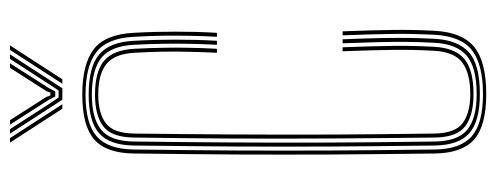

<svg xmlns="http://www.w3.org/2000/svg" viewBox="-325 -664 995 385"><g transform="rotate(-90 172.5 -471.5)"><path d="M176.2 6Q113.2 6 85.6 -18Q58 -42 57.2 -97Q55.8 -208.5 55.2 -304Q54.8 -399.5 55.2 -494.8Q55.8 -590 57.2 -701Q58 -756.2 85.4 -780.1Q112.8 -804 175.2 -804Q236.2 -804 266.2 -781.1Q296.2 -758.2 299.2 -701Q300.5 -677.8 301 -657.1Q301.5 -636.5 301.5 -617Q301.5 -597.5 301 -577.2Q300.5 -557 299.2 -534H291.2Q292.8 -561 293.2 -587.6Q293.8 -614.2 293.4 -642.1Q293 -670 291.2 -700.5Q288.5 -754.5 260.2 -776Q232 -797.5 175.2 -797.5Q117.2 -797.5 91.6 -775.1Q66 -752.8 65.2 -701Q63.8 -590 63.2 -494.8Q62.8 -399.5 63.2 -304Q63.8 -208.5 65.2 -97Q66 -45.2 91.9 -22.9Q117.8 -0.5 176.2 -0.5Q235 -0.5 263.6 -22.1Q292.2 -43.8 295.2 -97Q297.5 -139.8 297 -180.1Q296.5 -220.5 294.2 -282H302.2Q304.5 -220.5 305 -180.1Q305.5 -139.8 303.2 -97Q300.2 -42 270.8 -18Q241.2 6 176.2 6ZM176.2 -6.8Q122 -6.8 98 -27.8Q74 -48.8 73.2 -97Q71.8 -208.5 71.2 -304Q70.8 -399.5 71.2 -494.8Q71.8 -590 73.2 -701Q74 -749.5 97.9 -770.4Q121.8 -791.2 175.2 -791.2Q231.2 -791.2 256.1 -769.9Q281 -748.5 283.2 -700Q284.5 -676.8 285 -656.5Q285.5 -636.2 285.5 -617Q285.5 -597.8 285 -577.5Q284.5 -557.2 283.2 -534H275.2Q276.8 -565.5 277.2 -591.5Q277.8 -617.5 277.2 -643.2Q276.8 -669 275.2 -700Q273 -745.5 249.8 -765.1Q226.5 -784.8 175.2 -784.8Q127.8 -784.8 104.9 -766.2Q82 -747.8 81.2 -701Q80 -609.2 79.4 -515.6Q78.8 -422 79.1 -319.2Q79.5 -216.5 81.2 -97Q82 -50.5 105 -31.9Q128 -13.2 176.2 -13.2Q230.2 -13.2 253.6 -33.4Q277 -53.5 279.2 -98Q280.8 -126 281 -152.6Q281.2 -179.2 280.5 -210.1Q279.8 -241 278.2 -282H286.2Q288.2 -231.8 288.8 -200.1Q289.2 -168.5 288.9 -145.5Q288.5 -122.5 287.2 -98Q284.8 -51.2 260.4 -29Q236 -6.8 176.2 -6.8ZM176.2 -19.5Q134 -19.5 111.9 -36.1Q89.8 -52.8 89.2 -97Q88 -195 87.4 -296.6Q86.8 -398.2 87.2 -500.2Q87.8 -602.2 89.2 -701Q89.8 -745.5 111.8 -762Q133.8 -778.5 175.2 -778.5Q222 -778.5 243.5 -760Q265 -741.5 267.2 -699Q268.8 -669 269.2 -642.8Q269.8 -616.5 269.2 -590.4Q268.8 -564.2 267.2 -534H259.2Q260.5 -560.2 261.1 -586.9Q261.8 -613.5 261.4 -641.4Q261 -669.2 259.2 -699Q257.2 -738.5 237.1 -755.2Q217 -772 175.2 -772Q138.2 -772 118 -756.9Q97.8 -741.8 97.2 -700Q96 -604.2 95.4 -503.4Q94.8 -402.5 95.2 -300.2Q95.8 -198 97.2 -98Q97.8 -56 118.5 -41Q139.2 -26 176.2 -26Q218 -26 239.5 -42Q261 -58 263.2 -99Q265.5 -141 265 -180.8Q264.5 -220.5 262.2 -282H270.2Q272.5 -220.5 273 -180.5Q273.5 -140.5 271.2 -99Q269 -56.5 246.9 -38Q224.8 -19.5 176.2 -19.5ZM79 -949H88L156 -844H147ZM97 -949H106L159.2 -866.5L169.5 -851.5H183.5L193.5 -866.5L247 -949H256L188 -844H165ZM115 -949H124L170.8 -875.8L173.5 -868H179.5L182.2 -875.8L229 -949H238L188.5 -871.2L181.5 -858.2H171.5L164.8 -871.2ZM265 -949H274L206 -844H197Z"/></g></svg>

Font: Big Shoulders Inline Text SC Thin
Style: Regular
Weight: 100
Designer: Patric King
Foundry: XO Type Co
Version: Version 2.002